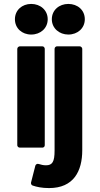

<svg xmlns="http://www.w3.org/2000/svg" viewBox="-20 -740 507 978"><path d="M139 -564C186 -564 223 -596 223 -642C223 -688 186 -720 139 -720C92 -720 56 -688 56 -642C56 -596 92 -564 139 -564ZM68 0C68 5 73 12 81 12H196C201 12 208 8 208 0V-491C208 -496 204 -504 196 -504H81C76 -504 68 -499 68 -491ZM258 27C258 84 247 102 214 102C201 102 189 99 176 95C168 93 162 98 160 104L138 190C137 196 140 203 146 205C166 212 193 218 230 218C355 218 399 132 399 25V-491C399 -496 394 -504 386 -504H270C265 -504 258 -499 258 -491ZM328 -564C375 -564 412 -596 412 -642C412 -689 375 -720 328 -720C282 -720 244 -689 244 -642C244 -596 282 -564 328 -564Z"/></svg>

Font: Falling Sky
Style: Bd
Weight: 700
Designer: Paul D. Hunt
Foundry: Adobe Systems Incorporated
Version: Version 1.02